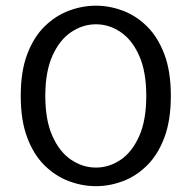

<svg xmlns="http://www.w3.org/2000/svg" viewBox="-20 -645 674 676"><path d="M318 10.5Q270 10.5 223 -7Q176 -24.5 137.5 -62Q99 -99.5 76 -160.2Q53 -221 53 -307.5Q53 -394 76 -454.5Q99 -515 137.5 -552.5Q176 -590 223 -607.5Q270 -625 318 -625Q365.5 -625 412.2 -607.5Q459 -590 497.2 -552.5Q535.5 -515 558.5 -454.5Q581.5 -394 581.5 -307.5Q581.5 -221 558.5 -160.2Q535.5 -99.5 497.2 -62Q459 -24.5 412.2 -7Q365.5 10.5 318 10.5ZM318 -55Q364 -55 404.5 -82.2Q445 -109.5 470 -165.5Q495 -221.5 495 -307.5Q495 -393 470 -449Q445 -505 404.5 -532.2Q364 -559.5 318 -559.5Q271.5 -559.5 230.8 -532.2Q190 -505 164.8 -449Q139.5 -393 139.5 -307.5Q139.5 -221.5 164.8 -165.5Q190 -109.5 230.8 -82.2Q271.5 -55 318 -55Z"/></svg>

Font: Sono
Style: Regular
Weight: 400
Designer: Tyler Finck
Foundry: Tyler Finck
Version: Version 2.112